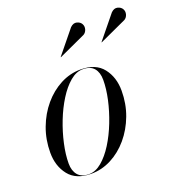

<svg xmlns="http://www.w3.org/2000/svg" viewBox="-127 -791 843 906"><g transform="rotate(-20 295.0 -337.5)"><path d="M572.5 -618.5 436.5 -556 435.5 -557 530 -673Q546 -688.5 562.5 -684.2Q579 -680 586 -667.5Q593 -655 588.8 -640.2Q584.5 -625.5 572.5 -618.5ZM367.5 -618.5 231.5 -556 230.5 -557 325 -673Q341 -688.5 357.5 -684.2Q374 -680 381 -667.5Q388 -655 383.8 -640.2Q379.5 -625.5 367.5 -618.5ZM178.5 10Q103 10 66.5 -36Q30 -82 30 -149.5Q30 -215 51.8 -273Q73.5 -331 111 -375.2Q148.5 -419.5 196.8 -444.8Q245 -470 298 -470Q374 -470 410.2 -423.8Q446.5 -377.5 446.5 -310Q446.5 -244.5 424.8 -186.5Q403 -128.5 365.5 -84.2Q328 -40 279.8 -15Q231.5 10 178.5 10ZM168.5 8Q201 8 232.2 -18.2Q263.5 -44.5 290.8 -88Q318 -131.5 338.5 -184Q359 -236.5 370.8 -289.8Q382.5 -343 382.5 -387.5Q382.5 -424.5 364.5 -446Q346.5 -467.5 308 -467.5Q275.5 -467.5 244.2 -441.2Q213 -415 185.8 -371.5Q158.5 -328 138 -275.5Q117.5 -223 105.8 -169.8Q94 -116.5 94 -72Q94 -35.5 112.2 -13.8Q130.5 8 168.5 8Z"/></g></svg>

Font: Bodoni* 96pt
Style: Italic
Weight: 400
Italic angle: -13°
Version: Version 2.3